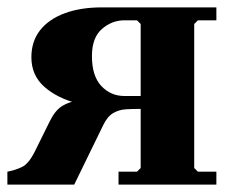

<svg xmlns="http://www.w3.org/2000/svg" viewBox="-20 -500 636 520"><path d="M311 -205Q248 -205 191.5 -219.5Q135 -234 100 -265Q65 -296 65 -345Q65 -388 88.5 -418Q112 -448 155 -464Q198 -480 256 -480H566V-445H516L506 -435V-45L516 -35H566V0H301V-35H351L361 -45V-205ZM317 -240H361V-435L351 -445H317Q283 -445 256 -421.5Q229 -398 229 -348Q229 -294 254.5 -267Q280 -240 317 -240ZM181 0H0V-35Q21 -39 39 -47.5Q57 -56 73 -87L114 -170Q129 -201 148.5 -213Q168 -225 192.5 -227.5Q217 -230 246 -230H356V-205Q339 -205 321 -204Q303 -203 287 -194Q271 -185 259 -160Z"/></svg>

Font: Brygada 1918
Style: Bold
Weight: 700
Designer: Mateusz Machalski | Borys Kosmynka | Przemek Hoffer
Foundry: NIEPODLEGLA 2018
Version: Version 3.006